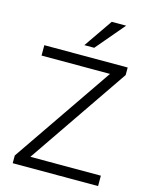

<svg xmlns="http://www.w3.org/2000/svg" viewBox="-135 -1022 870 1108"><g transform="rotate(15 299.5 -468.0)"><path d="M51 0V-46L484 -678L492 -643H51V-705H549V-660L116 -27L108 -62H561V0ZM274 -765 392 -936H478L333 -765Z"/></g></svg>

Font: Nunito Sans 8pt Light
Style: Regular
Weight: 300
Version: Version 3.101;gftools[0.9.27]